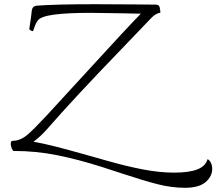

<svg xmlns="http://www.w3.org/2000/svg" viewBox="-20 -719 1028 912"><path d="M988 83Q988 119 956.5 146Q925 173 859 173Q796 173 730.5 156.5Q665 140 556 104L464 74Q354 39 253 18.5Q152 -2 45 -2Q41 -2 36.5 -12.5Q32 -23 31 -33Q31 -50 39 -50Q75 -50 108 -77Q137 -101 199 -167.5Q261 -234 396 -382Q586 -590 649 -654Q616 -654 550 -656Q452 -658 408 -658Q301 -658 236.5 -649.5Q172 -641 158 -620Q150 -608 144.5 -592.5Q139 -577 137 -571Q128 -571 119 -580Q121 -589 128 -642L131 -669Q134 -690 154 -692Q244 -699 432 -699L622 -698Q663 -697 720 -697Q734 -697 737.5 -687Q741 -677 742 -659Q719 -655 699 -634Q688 -622 560 -489Q331 -252 203 -105Q170 -68 139 -46Q193 -36 249.5 -21.5Q306 -7 398 19L483 43Q581 71 660 86Q739 101 806 101Q877 101 916.5 86Q956 71 966 37Q976 42 982 54.5Q988 67 988 83Z"/></svg>

Font: Charmonman
Style: Regular
Weight: 400
Designer: Ekaluck Peanpanawate
Foundry: Cadson Demak Co.,Ltd.
Version: Version 1.000; ttfautohint (v1.6)